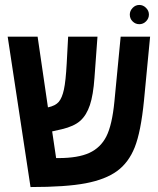

<svg xmlns="http://www.w3.org/2000/svg" viewBox="-20 -755 640 780"><path d="M174.8 -318.8Q205.1 -325.2 218.8 -341.3Q232.4 -357.4 239.7 -391.4Q247.1 -425.3 251 -497.1L256.8 -606H376L363.8 -439Q358.9 -369.1 345.2 -328.1Q331.5 -287.1 306.2 -264.4Q280.8 -241.7 231 -230L191.9 -221.2L208 -112.8H217.3Q296.9 -112.8 342.8 -133.8Q388.7 -154.8 412.1 -200.9Q435.5 -247.1 444.8 -342.8L470.2 -606H589.8L564.9 -346.2Q552.2 -218.8 527.3 -156.5Q502.4 -94.2 455.6 -60.1Q408.7 -25.9 328.4 -10.5Q248 4.9 104 4.9L11.2 -606H132.8ZM507.3 -695.8Q507.3 -710.9 518.8 -722.9Q530.3 -734.9 545.9 -734.9Q561.5 -734.9 573.2 -723.1Q585 -711.4 585 -695.8Q585 -680.2 573.5 -668.5Q562 -656.7 545.9 -656.7Q530.3 -656.7 518.8 -668Q507.3 -679.2 507.3 -695.8Z"/></svg>

Font: Cousine
Style: Bold
Weight: 700
Monospace: yes
Designer: Steve Matteson
Foundry: Ascender Corporation
Version: Version 1.20